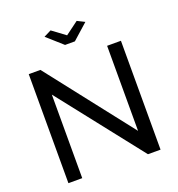

<svg xmlns="http://www.w3.org/2000/svg" viewBox="-159 -1046 1088 1175"><g transform="rotate(-20 385.0 -458.0)"><path d="M302 -916 254 -892 355 -802H419L520 -892L472 -916L387 -853ZM175 -544 603 0H685V-709H595V-155L161 -710H85V0H175Z"/></g></svg>

Font: FIGSv2-sans-serif Medium
Style: Regular
Weight: 500
Designer: Matt McInerney, Pablo Impallari, Rodrigo Fuenzalida,Mirko Velimirovic
Foundry: Matt McInerney, Pablo Impallari, Rodrigo Fuenzalida
Version: Version 4.021;hotconv 1.0.109;makeotfexe 2.5.65596